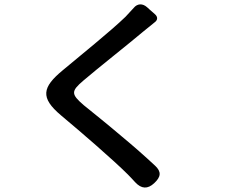

<svg xmlns="http://www.w3.org/2000/svg" viewBox="-20 -805 1020 869"><path d="M533 -186C466 -243 401 -295 359 -329C301 -379 301 -392 357 -440C426 -499 562 -606 627 -661C641 -672 661 -688 680 -704C694 -714 695 -728 682 -740L657 -762L646 -772C625 -791 601 -789 585 -769C573 -756 560 -742 548 -729C481 -664 339 -550 264 -487C171 -410 161 -363 256 -283C347 -207 493 -81 559 -15C570 -4 581 8 592 20C620 50 648 52 678 24C708 -4 712 -27 682 -55C637 -97 585 -143 533 -186Z"/></svg>

Font: GenSenRounded2 TW M
Style: Regular
Weight: 500
Version: Version 2.100;PS 2.1;hotconv 16.6.51;makeotf.lib2.5.65220 DE